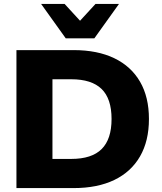

<svg xmlns="http://www.w3.org/2000/svg" viewBox="-20 -961 826 981"><path d="M64 0V-705H356Q478 -705 564 -663.5Q650 -622 695.5 -543.5Q741 -465 741 -353Q741 -241 695.5 -162Q650 -83 564 -41.5Q478 0 356 0ZM248 -149H344Q449 -149 499.5 -199.5Q550 -250 550 -353Q550 -457 499 -506.5Q448 -556 344 -556H248ZM316 -765 190 -941H310L389 -855L468 -941H588L462 -765Z"/></svg>

Font: Nunito Sans 12pt Black
Style: Regular
Weight: 900
Designer: Vernon Adams
Foundry: Vernon Adams
Version: Version 3.101;gftools[0.9.27]